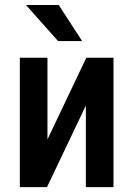

<svg xmlns="http://www.w3.org/2000/svg" viewBox="-20 -764 544 784"><path d="M173.8 -194.8 332.5 -528.3H443.4V0H330.6V-333L171.9 0H61V-528.3H173.8ZM219.7 -743.7 315.4 -596.2H217.3L85.9 -743.7Z"/></svg>

Font: Roboto Condensed Medium
Style: Regular
Weight: 500
Designer: Christian Robertson
Foundry: Google
Version: Version 3.0